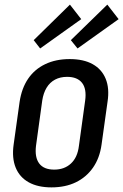

<svg xmlns="http://www.w3.org/2000/svg" viewBox="-20 -804 534 832"><path d="M203 8Q144 8 104.5 -14Q65 -36 48 -77.5Q31 -119 39 -177L65 -363Q74 -422 102 -463Q130 -504 176 -526Q222 -548 282 -548Q342 -548 381.5 -526Q421 -504 438 -462.5Q455 -421 446 -363L420 -177Q412 -119 383 -77.5Q354 -36 308.5 -14Q263 8 203 8ZM215 -69Q259 -69 287.5 -95.5Q316 -122 322 -172L349 -368Q356 -419 335.5 -445Q315 -471 271 -471Q241 -471 218.5 -459Q196 -447 182 -424Q168 -401 163 -368L136 -172Q130 -122 150 -95.5Q170 -69 215 -69ZM332 -721 154 -594 126 -630 283 -784ZM494 -721 316 -594 287 -630 445 -784Z"/></svg>

Font: Pathway Extreme Condensed Medium
Style: Italic
Weight: 500
Width: 3
Italic angle: -8°
Version: Version 1.001;gftools[0.9.26]